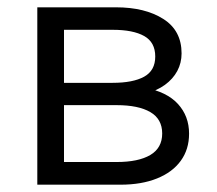

<svg xmlns="http://www.w3.org/2000/svg" viewBox="-20 -505 592 525"><path d="M82 0V-485H297Q376.5 -485 426.5 -453.2Q476.5 -421.5 476.5 -359Q476.5 -333 464.8 -311Q453 -289 431 -273Q409 -257 378 -249L376.5 -265Q436 -254 466.5 -220.8Q497 -187.5 497 -139.5Q497 -96.5 474.2 -65.2Q451.5 -34 409.2 -17Q367 0 309.5 0ZM155 -62H299Q358.5 -62 391 -81.2Q423.5 -100.5 423.5 -140Q423.5 -179.5 391 -198.5Q358.5 -217.5 299 -217.5H141.5V-278.5H288Q343.5 -278.5 374 -295.2Q404.5 -312 404.5 -350.5Q404.5 -389.5 374.2 -406.5Q344 -423.5 288 -423.5H155Z"/></svg>

Font: Geologica Roman ExtraLight
Style: Regular
Weight: 250
Designer: Sindre Bremnes, Frode Helland
Foundry: Monokrom Skriftforlag AS
Version: Version 1.010;gftools[0.9.28]